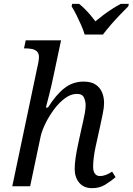

<svg xmlns="http://www.w3.org/2000/svg" viewBox="-20 -970 691 1000"><path d="M460 10Q416 10 392.5 -18.5Q369 -47 369 -90Q369 -114 373.5 -146.5Q378 -179 388 -225L405 -303Q408 -317 413 -338Q418 -359 422 -382Q426 -405 426 -422Q426 -442 417.5 -461.5Q409 -481 380 -481Q349 -481 318 -458Q287 -435 260.5 -399Q234 -363 215.5 -324.5Q197 -286 191 -256L137 0H44L174 -618Q179 -638 181 -652.5Q183 -667 183 -671Q183 -691 173.5 -701Q164 -711 148 -714.5Q132 -718 113 -718H105L114 -760H298L259 -576Q248 -523 236 -476Q224 -429 219 -410H230Q271 -476 315 -510.5Q359 -545 415 -545Q455 -545 478 -529.5Q501 -514 511.5 -489Q522 -464 522 -434Q522 -409 515.5 -379.5Q509 -350 504 -324L478 -206Q472 -178 468.5 -151Q465 -124 465 -101Q465 -78 474.5 -65.5Q484 -53 500 -53Q516 -53 531.5 -59Q547 -65 564 -76L582 -47Q558 -27 528.5 -8.5Q499 10 460 10ZM421 -790Q414 -814 402 -841Q390 -868 377.5 -893Q365 -918 353 -937L356 -950H392Q407 -938 422 -923Q437 -908 451 -891.5Q465 -875 477 -859Q496 -875 518 -891.5Q540 -908 564 -923.5Q588 -939 609 -950H651L648 -937Q629 -918 605 -893Q581 -868 558 -841.5Q535 -815 516 -790Z"/></svg>

Font: Noto Serif
Style: Italic
Weight: 400
Italic angle: -12°
Designer: Monotype Design Team
Foundry: Monotype Imaging Inc.
Version: Version 2.013